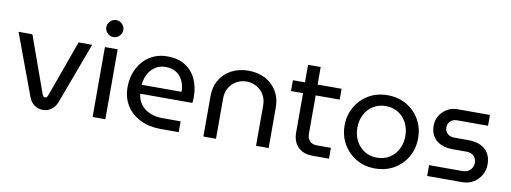

<svg xmlns="http://www.w3.org/2000/svg" viewBox="-59 -1041 3670 1379"><g transform="rotate(10 1775.5 -351.5)"><path d="M288 12Q254 12 226.5 -7.5Q199 -27 186 -63L20 -510H121L269 -97Q273 -87 278 -83Q283 -79 289 -79Q296 -79 300.5 -83Q305 -87 309 -97L458 -510H557L391 -63Q377 -27 350 -7.5Q323 12 288 12Z M650 0V-510H743V0ZM697 -591Q672 -591 653.5 -609.5Q635 -628 635 -653Q635 -678 653.5 -696.5Q672 -715 697 -715Q722 -715 740.5 -696.5Q759 -678 759 -653Q759 -628 740.5 -609.5Q722 -591 697 -591Z M1147 0Q1063 0 998 -31.5Q933 -63 896.5 -120.5Q860 -178 860 -255Q860 -331 891 -391.5Q922 -452 977 -487Q1032 -522 1105 -522Q1184 -522 1236.5 -488Q1289 -454 1315 -396.5Q1341 -339 1341 -268Q1341 -257 1340.5 -245Q1340 -233 1338 -224H958Q963 -177 989 -144.5Q1015 -112 1055.5 -95.5Q1096 -79 1145 -79H1278V0ZM957 -289H1248Q1248 -308 1244 -329.5Q1240 -351 1230 -371.5Q1220 -392 1203.5 -408.5Q1187 -425 1162.5 -435Q1138 -445 1105 -445Q1070 -445 1043.5 -431.5Q1017 -418 998 -395.5Q979 -373 969 -345Q959 -317 957 -289Z M1458 0V-295Q1458 -363 1488.5 -414Q1519 -465 1573 -493.5Q1627 -522 1696 -522Q1766 -522 1819.5 -493.5Q1873 -465 1903.5 -414Q1934 -363 1934 -295V0H1842V-294Q1842 -340 1821.5 -373.5Q1801 -407 1767.5 -425Q1734 -443 1696 -443Q1658 -443 1624.5 -425Q1591 -407 1570.5 -373.5Q1550 -340 1550 -294V0Z M2254 0Q2186 0 2147.5 -39Q2109 -78 2109 -145V-638H2201V-151Q2201 -118 2219.5 -98.5Q2238 -79 2271 -79H2374V0ZM2021 -431V-510H2376V-431Z M2711 12Q2633 12 2573 -23.5Q2513 -59 2478 -119.5Q2443 -180 2443 -255Q2443 -330 2478 -390.5Q2513 -451 2573 -486.5Q2633 -522 2711 -522Q2789 -522 2849.5 -486.5Q2910 -451 2944.5 -391Q2979 -331 2979 -255Q2979 -180 2944.5 -119.5Q2910 -59 2849.5 -23.5Q2789 12 2711 12ZM2711 -67Q2764 -67 2803 -92Q2842 -117 2864 -159.5Q2886 -202 2886 -255Q2886 -308 2864 -350.5Q2842 -393 2803 -418Q2764 -443 2711 -443Q2659 -443 2619.5 -418Q2580 -393 2558 -350.5Q2536 -308 2536 -255Q2536 -202 2558 -159.5Q2580 -117 2619.5 -92Q2659 -67 2711 -67Z M3090 0V-79H3334Q3358 -79 3375.5 -89.5Q3393 -100 3402 -117Q3411 -134 3411 -153Q3411 -171 3403 -186.5Q3395 -202 3378.5 -211.5Q3362 -221 3339 -221H3236Q3187 -221 3150.5 -237.5Q3114 -254 3093.5 -286Q3073 -318 3073 -364Q3073 -403 3092 -436Q3111 -469 3145 -489.5Q3179 -510 3223 -510H3458V-431H3232Q3201 -431 3183 -412Q3165 -393 3165 -367Q3165 -342 3183.5 -323.5Q3202 -305 3236 -305H3334Q3389 -305 3426.5 -287.5Q3464 -270 3483.5 -237Q3503 -204 3503 -156Q3503 -115 3483 -79.5Q3463 -44 3427.5 -22Q3392 0 3345 0Z"/></g></svg>

Font: MuseoModerno Thin
Style: Regular
Weight: 400
Version: Version 1.003